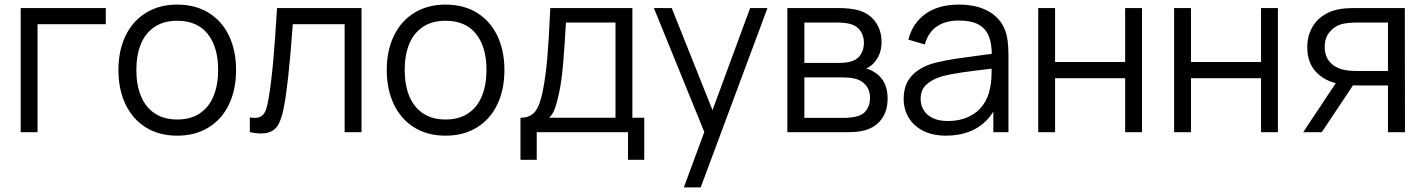

<svg xmlns="http://www.w3.org/2000/svg" viewBox="-20 -575 6200 835"><path d="M70 0V-540H440V-469.7H143.3V0Z M750.7 15Q671.5 15 613.8 -21.1Q556.2 -57.2 525.6 -121.9Q495 -186.7 495 -270.7Q495 -355.2 526.1 -419.6Q557.2 -484 615.1 -519.5Q673 -555 750.7 -555Q830.2 -555 887.9 -519.1Q945.7 -483.2 976.2 -418.8Q1006.7 -354.5 1006.7 -270.7Q1006.7 -185.7 975.9 -121.1Q945.2 -56.5 887.2 -20.8Q829.3 15 750.7 15ZM750.7 -55.3Q809.2 -55.3 849.1 -82.1Q889 -108.8 908.8 -157.4Q928.7 -206 928.7 -270.7Q928.7 -370.5 883.2 -427.6Q837.7 -484.7 750.7 -484.7Q691.5 -484.7 651.8 -457.8Q612 -431 592.5 -383Q573 -335 573 -270.7Q573 -205 593.2 -156.5Q613.5 -108 653.2 -81.7Q693 -55.3 750.7 -55.3Z M1066.5 -64.3Q1095.5 -59.2 1111.3 -66.8Q1127.2 -74.5 1134.6 -92.8Q1142 -111 1147.8 -144.7Q1159.5 -213.7 1168 -307Q1176.5 -400.3 1184.8 -540H1552.2V0H1478.8V-469.7H1253.2L1251.5 -445.8Q1233.8 -204 1213.8 -104.7Q1204.3 -56.8 1189.5 -31.7Q1174.7 -6.5 1145.8 1.8Q1116.8 10 1066.5 0Z M1917.7 15Q1838.5 15 1780.8 -21.1Q1723.2 -57.2 1692.6 -121.9Q1662 -186.7 1662 -270.7Q1662 -355.2 1693.1 -419.6Q1724.2 -484 1782.1 -519.5Q1840 -555 1917.7 -555Q1997.2 -555 2054.9 -519.1Q2112.7 -483.2 2143.2 -418.8Q2173.7 -354.5 2173.7 -270.7Q2173.7 -185.7 2142.9 -121.1Q2112.2 -56.5 2054.2 -20.8Q1996.3 15 1917.7 15ZM1917.7 -55.3Q1976.2 -55.3 2016.1 -82.1Q2056 -108.8 2075.8 -157.4Q2095.7 -206 2095.7 -270.7Q2095.7 -370.5 2050.2 -427.6Q2004.7 -484.7 1917.7 -484.7Q1858.5 -484.7 1818.8 -457.8Q1779 -431 1759.5 -383Q1740 -335 1740 -270.7Q1740 -205 1760.2 -156.5Q1780.5 -108 1820.2 -81.7Q1860 -55.3 1917.7 -55.3Z M2243.5 -63Q2273.8 -63 2292.2 -75.8Q2310.7 -88.5 2322 -115.2Q2333.3 -141.8 2342.2 -188Q2353.8 -248.3 2360.4 -325.3Q2367 -402.3 2373.2 -540H2730.2V-63H2781.8V120H2711.2V0H2314.2V120H2243.5ZM2368.2 -63H2656.8V-477H2441.2Q2435.8 -376.3 2428.9 -297.1Q2422 -217.8 2410.5 -166.3Q2401.2 -124.3 2392.6 -101.3Q2384 -78.3 2368.2 -63Z M2954 240 3058.7 -43.3 3060 40.7 2823.7 -540H2901.3L3095.3 -54.3H3063.3L3242.3 -540H3317.7L3027.3 240Z M3404.2 0V-540H3626.5Q3677 -540 3713.2 -530.3Q3759.2 -517.7 3786.5 -480.8Q3813.8 -444 3813.8 -392.3Q3813.8 -364 3805.2 -341.2Q3796.5 -318.5 3780.5 -301.3Q3766.2 -285.5 3746.5 -276.7Q3762.5 -273.7 3781.2 -262.3Q3810 -245.2 3825.1 -216.3Q3840.2 -187.5 3840.2 -147Q3840.2 -92.7 3814.1 -57.2Q3788 -21.7 3742.5 -8.7Q3724.3 -3.3 3703 -1.7Q3681.7 0 3655.5 0ZM3652.2 -62.3Q3663.7 -62.3 3679.4 -64.1Q3695.2 -65.8 3706.8 -69Q3735.3 -76.2 3749.6 -98.2Q3763.8 -120.2 3763.8 -149Q3763.8 -184.2 3743.2 -206.9Q3722.5 -229.7 3687.8 -235Q3672.8 -238.3 3641.5 -238.3H3478.2V-62.3ZM3629.2 -301.3Q3643.8 -301.3 3659.5 -303.2Q3675.2 -305.2 3686.5 -309.3Q3711.3 -318 3724.2 -339.5Q3737.2 -361 3737.2 -388.3Q3737.2 -417.2 3723.4 -438.6Q3709.7 -460 3684.2 -468.7Q3659.8 -477 3619.2 -477H3478.2V-301.3Z M4094.7 15Q4035.7 15 3993.9 -6.6Q3952.2 -28.2 3931.1 -64.5Q3910 -100.8 3910 -145Q3910 -208.7 3946.5 -247Q3983 -285.3 4047.3 -302Q4089.7 -312.7 4138.7 -319.9Q4187.7 -327.2 4272 -338.2Q4285.3 -339.8 4297.4 -341.2Q4309.5 -342.7 4319.7 -344.3L4293.3 -328.7Q4294.3 -382.8 4280.5 -417.3Q4266.7 -451.8 4234.7 -468.8Q4202.7 -485.7 4149.3 -485.7Q4092.5 -485.7 4054.7 -460.2Q4016.8 -434.7 4002 -381.7L3930.3 -402.7Q3949.3 -475.7 4005.7 -515.3Q4062 -555 4150.7 -555Q4225.2 -555 4276.8 -527.1Q4328.3 -499.2 4349.7 -447Q4358.8 -425 4362.2 -397.1Q4365.7 -369.2 4365.7 -335.3V0H4300V-135.7L4319 -127.3Q4300.3 -81.3 4268.3 -49.3Q4236.3 -17.3 4192.4 -1.2Q4148.5 15 4094.7 15ZM4103 -48.7Q4153.2 -48.7 4191.8 -66.8Q4230.5 -84.8 4254.2 -117Q4278 -149.2 4285.3 -190.7Q4290.2 -210.3 4291.4 -232.8Q4292.7 -255.2 4292.7 -285.5V-294.7L4320.7 -280L4287 -275.7Q4214.3 -267.3 4165 -260.3Q4115.7 -253.3 4077 -243Q4036.2 -231.3 4009.9 -208.2Q3983.7 -185.2 3983.7 -145Q3983.7 -119.8 3995.9 -97.9Q4008.2 -76 4035 -62.3Q4061.8 -48.7 4103 -48.7Z M4495.2 0V-540H4568.5V-305.3H4873.2V-540H4946.5V0H4873.2V-235H4568.5V0Z M5086.2 0V-540H5159.5V-305.3H5464.2V-540H5537.5V0H5464.2V-235H5159.5V0Z M6016.2 0V-203.3H5889.8Q5843.5 -203.3 5801.5 -210.7Q5740.8 -222.2 5703 -262.6Q5665.2 -303 5665.2 -369.7Q5665.2 -413.2 5681.8 -446.9Q5698.3 -480.7 5726.8 -502.1Q5755.3 -523.5 5791.5 -532.3Q5812.7 -537.5 5834.3 -538.8Q5856 -540 5883.2 -540H6089.5L6090.2 0ZM5647.5 0 5798.2 -226.7H5879.5L5728.2 0ZM5886.2 -266.3H6016.2V-477H5886.2Q5838.5 -477 5812.2 -469.3Q5783.2 -460.7 5762.2 -435.5Q5741.2 -410.3 5741.2 -370.7Q5741.2 -331.7 5762.4 -306.6Q5783.7 -281.5 5818.8 -272.7Q5834.7 -268.8 5851 -267.6Q5867.3 -266.3 5886.2 -266.3Z"/></svg>

Font: Hauora
Style: Regular
Weight: 400
Designer: Wayne Shih
Foundry: WCYS
Version: Version 1.001